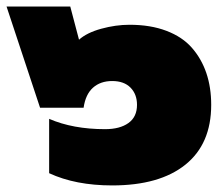

<svg xmlns="http://www.w3.org/2000/svg" viewBox="-25 -560 684 590"><path d="M319.8 9.8Q207 9.8 126 -27.8V-194.8Q199.2 -163.1 297.9 -163.1Q343.3 -163.1 369.6 -181.9Q396 -200.7 396 -237.8Q396 -270.5 376 -290.8Q356 -311 319.8 -311Q283.7 -311 260.7 -290.5Q237.8 -270 231.9 -229H98.1L-4.9 -540H190.9L217.8 -438Q241.7 -459.5 286.1 -471.7Q330.6 -483.9 373 -483.9Q437.5 -483.9 486.3 -465.3Q535.2 -446.8 564.7 -413.1Q594.2 -379.4 609.1 -335.4Q624 -291.5 624 -237.8Q624 -117.7 544.7 -54Q465.3 9.8 319.8 9.8Z"/></svg>

Font: Kanit Black
Style: Regular
Weight: 900
Designer: Katatrad Team
Foundry: CadsonDemak
Version: Version 1.000;PS 001.000;hotconv 1.0.88;makeotf.lib2.5.64775